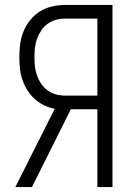

<svg xmlns="http://www.w3.org/2000/svg" viewBox="-20 -755 540 775"><path d="M42 0 201 -316Q178 -320 157 -330.5Q136 -341 119 -356.5Q102 -372 90 -391.5Q78 -411 70.5 -433Q63 -455 60.5 -478Q58 -501 58 -524Q58 -551 61.5 -577.5Q65 -604 75 -628.5Q85 -653 102 -674Q119 -695 141.5 -709Q164 -723 190.5 -729Q217 -735 243 -735H434V0H373V-314H266L109 0ZM243 -369H373V-680H243Q224 -680 206 -675Q188 -670 172.5 -659Q157 -648 146.5 -632Q136 -616 129.5 -598.5Q123 -581 121 -562Q119 -543 119 -524Q119 -506 121 -487Q123 -468 129.5 -450Q136 -432 146.5 -416.5Q157 -401 172.5 -390Q188 -379 206 -374Q224 -369 243 -369Z"/></svg>

Font: Iosevka Fixed SS04 Light
Style: Regular
Weight: 300
Monospace: yes
Designer: Belleve Invis
Foundry: Belleve Invis
Version: Version 32.5.0